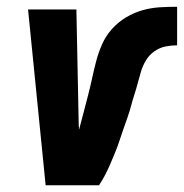

<svg xmlns="http://www.w3.org/2000/svg" viewBox="-20 -548 544 568"><path d="M115 0 63 -520H206L213 -173Q214 -171 213.5 -169Q213 -167 214 -165Q221 -191 227.5 -216Q234 -241 240.5 -266Q247 -291 252.5 -316.5Q258 -342 264.5 -367Q271 -392 282 -417Q293 -442 311.5 -462.5Q330 -483 353.5 -497Q377 -511 402.5 -518Q428 -525 453.5 -526.5Q479 -528 504 -528V-414Q487 -414 469.5 -410.5Q452 -407 436.5 -396Q421 -385 411.5 -369Q402 -353 397 -336Q392 -319 387.5 -302Q383 -285 377.5 -268Q372 -251 367.5 -234Q363 -217 357 -200Q351 -183 345 -166Q339 -149 333.5 -132Q328 -115 321 -98Q314 -81 307 -64.5Q300 -48 291.5 -31.5Q283 -15 273 0Z"/></svg>

Font: Iosevka SS18 Heavy
Style: Italic
Weight: 900
Italic angle: -9°
Monospace: yes
Designer: Belleve Invis
Foundry: Belleve Invis
Version: Version 25.1.1; ttfautohint (v1.8.4)